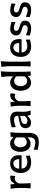

<svg xmlns="http://www.w3.org/2000/svg" viewBox="2038 -2885 1068 5184"><g transform="rotate(-90 2572.0 -293.0)"><path d="M78.6 0Q84 -58.6 86.4 -113.5Q88.9 -168.5 88.9 -235.4V-289.1Q88.9 -349.6 84 -412.4Q79.1 -475.1 66.9 -538.1L186.5 -544.9L195.8 -438.5H206.5Q245.1 -504.4 288.1 -528.3Q331.1 -552.2 365.7 -552.2Q379.4 -552.2 394.8 -549.8Q410.2 -547.4 423.8 -542L413.1 -413.6Q395.5 -419.4 376.5 -423.8Q357.4 -428.2 343.3 -428.2Q325.7 -428.2 302.7 -420.7Q279.8 -413.1 255.6 -390.1Q231.4 -367.2 210.4 -321.3V-229.5Q210.4 -167 212.6 -112.8Q214.8 -58.6 220.2 0Z M781.7 13.2Q681.6 13.2 617.7 -23.4Q553.7 -60.1 523.2 -124.3Q492.7 -188.5 492.7 -271.5Q492.7 -353.5 522.2 -416.7Q551.8 -480 608.6 -516.1Q665.5 -552.2 747.1 -552.2Q853 -552.2 913.1 -492.9Q973.1 -433.6 973.1 -317.4Q973.1 -295.9 971.9 -278.6Q970.7 -261.2 968.3 -244.1H609.9Q615.7 -171.9 660.9 -130.9Q706.1 -89.8 795.9 -89.8Q826.7 -89.8 871.8 -101.3Q917 -112.8 958.5 -129.9L963.9 -21.5Q931.2 -12.2 884.8 0.5Q838.4 13.2 781.7 13.2ZM865.2 -310.5Q868.7 -384.8 837.9 -424.6Q807.1 -464.4 748.5 -466.8Q687.5 -464.4 650.6 -421.9Q613.8 -379.4 609.4 -308.1Z M1314.9 221.2Q1282.7 221.2 1245.4 215.6Q1208 210 1173.8 202.4Q1139.6 194.8 1116.7 189.5L1124.5 83Q1159.7 96.7 1195.8 106.4Q1231.9 116.2 1261 121.3Q1290 126.5 1303.7 126.5Q1389.2 126.5 1422.6 86.4Q1456.1 46.4 1456.1 -34.7V-79.1H1446.3Q1411.1 -40 1370.1 -20.8Q1329.1 -1.5 1288.6 -1.5Q1212.9 -1.5 1162.8 -40.8Q1112.8 -80.1 1088.1 -143.3Q1063.5 -206.5 1063.5 -278.8Q1063.5 -355.5 1089.4 -417.5Q1115.2 -479.5 1165.8 -516.4Q1216.3 -553.2 1289.1 -553.2Q1339.4 -553.2 1381.3 -530Q1423.3 -506.8 1454.6 -472.2H1465.8L1473.1 -540L1594.2 -546.4Q1585.4 -481.4 1581.3 -417Q1577.1 -352.5 1577.1 -290.5V-42Q1577.1 36.6 1553 95.9Q1528.8 155.3 1471.4 188.2Q1414.1 221.2 1314.9 221.2ZM1330.6 -103Q1404.8 -104.5 1454.1 -176.3V-383.3Q1428.7 -413.6 1395.8 -429.9Q1362.8 -446.3 1331.5 -446.8Q1283.7 -445.3 1251.7 -421.9Q1219.7 -398.4 1203.9 -360.1Q1188 -321.8 1188 -274.9Q1188 -230.5 1203.1 -191.7Q1218.3 -152.8 1250 -128.7Q1281.7 -104.5 1330.6 -103Z M1856.4 12.2Q1780.8 12.2 1741.5 -30.8Q1702.1 -73.7 1702.1 -136.7Q1702.1 -181.6 1718.8 -211.2Q1735.4 -240.7 1761.5 -259Q1787.6 -277.3 1816.9 -287.4Q1846.2 -297.4 1871.1 -302.2L2037.6 -335.9Q2039.6 -382.8 2024.9 -407Q2010.3 -431.2 1982.9 -439.9Q1955.6 -448.7 1918.9 -448.7Q1904.8 -448.7 1874.8 -443.1Q1844.7 -437.5 1807.1 -427Q1769.5 -416.5 1732.4 -401.4L1726.6 -511.7Q1752.4 -518.6 1789.6 -528.1Q1826.7 -537.6 1868.4 -544.9Q1910.2 -552.2 1948.7 -552.2Q2041 -552.2 2095.5 -507.1Q2149.9 -461.9 2149.9 -360.8Q2149.9 -335.9 2147.9 -298.6Q2146 -261.2 2146 -228.5V-172.9Q2146 -96.7 2180.2 0H2062L2041 -84H2030.8Q2001 -43.9 1953.4 -15.9Q1905.8 12.2 1856.4 12.2ZM1904.8 -85.4Q1933.6 -85.4 1972.4 -105.7Q2011.2 -126 2034.2 -166L2034.7 -290Q2022.9 -283.2 2000.2 -274.9Q1977.5 -266.6 1917.5 -253.4Q1877.4 -245.6 1846.9 -226.6Q1816.4 -207.5 1816.4 -165.5Q1816.4 -122.6 1842 -104Q1867.7 -85.4 1904.8 -85.4Z M2298.8 0Q2304.2 -58.6 2306.6 -113.5Q2309.1 -168.5 2309.1 -235.4V-289.1Q2309.1 -349.6 2304.2 -412.4Q2299.3 -475.1 2287.1 -538.1L2406.7 -544.9L2416 -438.5H2426.8Q2465.3 -504.4 2508.3 -528.3Q2551.3 -552.2 2585.9 -552.2Q2599.6 -552.2 2615 -549.8Q2630.4 -547.4 2644 -542L2633.3 -413.6Q2615.7 -419.4 2596.7 -423.8Q2577.6 -428.2 2563.5 -428.2Q2545.9 -428.2 2522.9 -420.7Q2500 -413.1 2475.8 -390.1Q2451.7 -367.2 2430.7 -321.3V-229.5Q2430.7 -167 2432.9 -112.8Q2435.1 -58.6 2440.4 0Z M2937.5 13.2Q2862.3 13.2 2812.5 -26.4Q2762.7 -65.9 2738 -130.6Q2713.4 -195.3 2713.4 -270.5Q2713.4 -350.6 2739.5 -414.3Q2765.6 -478 2816.2 -515.1Q2866.7 -552.2 2939.5 -552.2Q2986.3 -552.2 3025.4 -530.8Q3064.5 -509.3 3092.8 -479H3103.5V-534.2Q3103.5 -601.1 3099.4 -664.6Q3095.2 -728 3084 -790.5L3238.8 -806.6Q3232.9 -741.7 3229.2 -674.3Q3225.6 -606.9 3225.6 -534.2V-235.4Q3225.6 -168.5 3227.8 -113.5Q3230 -58.6 3235.4 0H3122.1L3114.3 -73.2H3104.5Q3026.4 13.2 2937.5 13.2ZM2979.5 -92.8Q3053.2 -95.2 3103.5 -168V-382.3Q3077.6 -413.1 3044.9 -429Q3012.2 -444.8 2981 -445.3Q2908.7 -442.9 2873.3 -392.3Q2837.9 -341.8 2837.9 -269.5Q2837.9 -223.6 2852.8 -183.8Q2867.7 -144 2899.2 -119.1Q2930.7 -94.2 2979.5 -92.8Z M3367.7 0Q3372.6 -58.6 3375 -113.5Q3377.4 -168.5 3377.4 -235.4V-534.2Q3377.4 -601.1 3373 -664.6Q3368.7 -728 3357.4 -790.5L3511.7 -806.6Q3505.9 -741.7 3502.2 -674.3Q3498.5 -606.9 3498.5 -534.2V-235.4Q3498.5 -168.5 3501.2 -113.5Q3503.9 -58.6 3509.3 0Z M3916.5 13.2Q3816.4 13.2 3752.4 -23.4Q3688.5 -60.1 3658 -124.3Q3627.4 -188.5 3627.4 -271.5Q3627.4 -353.5 3657 -416.7Q3686.5 -480 3743.4 -516.1Q3800.3 -552.2 3881.8 -552.2Q3987.8 -552.2 4047.9 -492.9Q4107.9 -433.6 4107.9 -317.4Q4107.9 -295.9 4106.7 -278.6Q4105.5 -261.2 4103 -244.1H3744.6Q3750.5 -171.9 3795.7 -130.9Q3840.8 -89.8 3930.7 -89.8Q3961.4 -89.8 4006.6 -101.3Q4051.8 -112.8 4093.3 -129.9L4098.6 -21.5Q4065.9 -12.2 4019.5 0.5Q3973.1 13.2 3916.5 13.2ZM4000 -310.5Q4003.4 -384.8 3972.7 -424.6Q3941.9 -464.4 3883.3 -466.8Q3822.3 -464.4 3785.4 -421.9Q3748.5 -379.4 3744.1 -308.1Z M4396.5 13.2Q4334.5 13.2 4285.9 0Q4237.3 -13.2 4204.6 -23.9L4213.4 -129.4Q4257.8 -107.9 4304.9 -93.8Q4352.1 -79.6 4389.2 -79.6Q4427.2 -81.1 4455.3 -96.9Q4483.4 -112.8 4483.4 -158.7Q4483.4 -190.9 4455.3 -206.3Q4427.2 -221.7 4355.5 -241.7Q4287.6 -260.7 4247.6 -294.9Q4207.5 -329.1 4207.5 -394Q4207.5 -465.3 4256.1 -508.5Q4304.7 -551.8 4392.6 -551.8Q4422.9 -551.8 4456.8 -545.7Q4490.7 -539.6 4522 -531.5Q4553.2 -523.4 4574.2 -517.1L4565.4 -407.7Q4516.1 -431.2 4475.6 -442.6Q4435.1 -454.1 4415 -454.1Q4398.4 -453.1 4379.2 -447.8Q4359.9 -442.4 4346.2 -427.5Q4332.5 -412.6 4332.5 -383.8Q4332.5 -352.5 4355.5 -335.2Q4378.4 -317.9 4436 -302.2Q4492.2 -286.6 4530 -268.6Q4567.9 -250.5 4587.2 -222.9Q4606.4 -195.3 4606.4 -150.9Q4606.4 -105 4584.7 -67.6Q4563 -30.3 4516.8 -8.5Q4470.7 13.2 4396.5 13.2Z M4893.1 13.2Q4831.1 13.2 4782.5 0Q4733.9 -13.2 4701.2 -23.9L4710 -129.4Q4754.4 -107.9 4801.5 -93.8Q4848.6 -79.6 4885.7 -79.6Q4923.8 -81.1 4951.9 -96.9Q4980 -112.8 4980 -158.7Q4980 -190.9 4951.9 -206.3Q4923.8 -221.7 4852.1 -241.7Q4784.2 -260.7 4744.1 -294.9Q4704.1 -329.1 4704.1 -394Q4704.1 -465.3 4752.7 -508.5Q4801.3 -551.8 4889.2 -551.8Q4919.4 -551.8 4953.4 -545.7Q4987.3 -539.6 5018.6 -531.5Q5049.8 -523.4 5070.8 -517.1L5062 -407.7Q5012.7 -431.2 4972.2 -442.6Q4931.6 -454.1 4911.6 -454.1Q4895 -453.1 4875.7 -447.8Q4856.4 -442.4 4842.8 -427.5Q4829.1 -412.6 4829.1 -383.8Q4829.1 -352.5 4852.1 -335.2Q4875 -317.9 4932.6 -302.2Q4988.8 -286.6 5026.6 -268.6Q5064.5 -250.5 5083.7 -222.9Q5103 -195.3 5103 -150.9Q5103 -105 5081.3 -67.6Q5059.6 -30.3 5013.4 -8.5Q4967.3 13.2 4893.1 13.2Z"/></g></svg>

Font: Pinar SemiBold
Style: Regular
Weight: 600
Designer: Amin Abedi
Version: Version 3.000